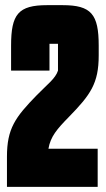

<svg xmlns="http://www.w3.org/2000/svg" viewBox="-20 -725 411 745"><path d="M205 -451C195 -420 164 -398 123 -356C39 -270 7 -226 7 -117V0H359V-148H168C176 -195 201 -224 247 -271C331 -357 363 -401 363 -510V-548C363 -670 334 -705 223 -705H163C51 -705 23 -670 23 -548V-451H172V-555H205Z"/></svg>

Font: Queering Heavy
Style: Bold
Weight: 900
Designer: Adam Naccarato
Foundry: adamnac
Version: Version 2.000;hotconv 1.0.109;makeotfexe 2.5.65596